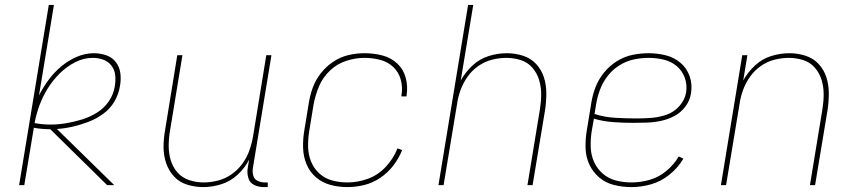

<svg xmlns="http://www.w3.org/2000/svg" viewBox="-20 -755 3496 783"><path d="M58 0H79L118 -234Q150 -228 185 -228L417 0H446L212 -229Q244 -231 276.5 -238.5Q309 -246 340.5 -258Q372 -270 400.5 -290.5Q429 -311 446.5 -341Q464 -371 469 -403Q474 -429 471 -455Q468 -481 453 -501Q438 -521 413.5 -529.5Q389 -538 363 -538Q327 -538 292.5 -523Q258 -508 229 -483.5Q200 -459 178 -429Q156 -399 139 -366L200 -735H179ZM186 -247Q153 -247 121 -253Q128 -290 141 -325.5Q154 -361 174.5 -394Q195 -427 223 -455Q251 -483 286 -501Q321 -519 358 -519Q381 -519 401.5 -511.5Q422 -504 435 -486.5Q448 -469 450 -447Q452 -425 448 -402Q443 -370 423.5 -341.5Q404 -313 374.5 -295Q345 -277 313.5 -267.5Q282 -258 250 -252.5Q218 -247 186 -247Z M809 8Q845 8 882 -3.5Q919 -15 948.5 -42Q978 -69 996 -104L990 -68Q987 -48 993 -28.5Q999 -9 1017 -0.5Q1035 8 1056 8H1072V-11H1059Q1044 -11 1030.5 -17.5Q1017 -24 1013 -38.5Q1009 -53 1011 -68L1087 -530H1066L1012 -199Q1007 -170 997 -141.5Q987 -113 968.5 -87.5Q950 -62 924 -44Q898 -26 868.5 -18.5Q839 -11 810 -11Q780 -11 751.5 -20.5Q723 -30 704 -51.5Q685 -73 676.5 -101Q668 -129 668 -159.5Q668 -190 673 -220L724 -530H703L653 -223Q647 -189 647 -155Q647 -121 657.5 -90Q668 -59 689.5 -35.5Q711 -12 743 -2Q775 8 809 8Z M1397 8Q1431 8 1465.5 -0.5Q1500 -9 1531 -30Q1562 -51 1584.5 -80.5Q1607 -110 1620 -143L1601 -150Q1585 -109 1553.5 -75Q1522 -41 1480.5 -26Q1439 -11 1397 -11Q1365 -11 1335 -19Q1305 -27 1282.5 -47.5Q1260 -68 1248.5 -96.5Q1237 -125 1236.5 -156.5Q1236 -188 1241 -220L1259 -330Q1266 -367 1281 -403Q1296 -439 1325.5 -467Q1355 -495 1392.5 -507Q1430 -519 1466 -519Q1499 -519 1530 -511Q1561 -503 1583.5 -482Q1606 -461 1614.5 -429.5Q1623 -398 1617 -365V-362H1638V-366Q1644 -403 1634.5 -438Q1625 -473 1599.5 -496.5Q1574 -520 1539 -529Q1504 -538 1466 -538Q1434 -538 1401.5 -530.5Q1369 -523 1339.5 -503.5Q1310 -484 1288.5 -456.5Q1267 -429 1255.5 -397.5Q1244 -366 1239 -333L1221 -223Q1215 -188 1216 -152.5Q1217 -117 1230 -85.5Q1243 -54 1268.5 -32Q1294 -10 1327.5 -1Q1361 8 1397 8Z M1768 0H1789L1844 -331Q1848 -360 1858.5 -388.5Q1869 -417 1887 -442.5Q1905 -468 1931 -486Q1957 -504 1986.5 -511.5Q2016 -519 2045 -519Q2075 -519 2103.5 -510Q2132 -501 2151 -479Q2170 -457 2178.5 -429Q2187 -401 2187 -371Q2187 -341 2182 -310L2131 0H2152L2203 -307Q2208 -341 2208 -375Q2208 -409 2198 -440Q2188 -471 2166 -494.5Q2144 -518 2112 -528Q2080 -538 2047 -538Q2010 -538 1973 -526.5Q1936 -515 1907 -488Q1878 -461 1859 -427L1910 -735H1889Z M2555 8Q2595 8 2635.5 -3.5Q2676 -15 2710.5 -43Q2745 -71 2767 -108L2748 -117Q2728 -83 2697 -57.5Q2666 -32 2629 -21.5Q2592 -11 2555 -11Q2522 -11 2491.5 -19Q2461 -27 2438 -47Q2415 -67 2402.5 -95Q2390 -123 2389 -155.5Q2388 -188 2393 -220L2402 -271Q2440 -260 2480.5 -257Q2521 -254 2562 -254Q2590 -254 2618.5 -255Q2647 -256 2675.5 -262Q2704 -268 2730.5 -282Q2757 -296 2775.5 -321Q2794 -346 2798 -375Q2804 -411 2792.5 -444Q2781 -477 2755 -499Q2729 -521 2695 -529.5Q2661 -538 2625 -538Q2592 -538 2558.5 -531Q2525 -524 2495 -505Q2465 -486 2442.5 -458Q2420 -430 2408 -398Q2396 -366 2391 -333L2373 -223Q2367 -187 2368 -151Q2369 -115 2383.5 -84Q2398 -53 2424 -31Q2450 -9 2484.5 -0.5Q2519 8 2555 8ZM2579 -272Q2534 -272 2490 -274.5Q2446 -277 2405 -290L2404 -286L2411 -330Q2416 -360 2427 -389.5Q2438 -419 2458 -445Q2478 -471 2506 -488.5Q2534 -506 2564.5 -512.5Q2595 -519 2625 -519Q2656 -519 2686 -512Q2716 -505 2739 -486Q2762 -467 2772.5 -438Q2783 -409 2778 -378Q2773 -348 2751 -323Q2729 -298 2699 -287.5Q2669 -277 2639 -274.5Q2609 -272 2579 -272Z M2920 0H2941L2996 -331Q3000 -360 3010.5 -388.5Q3021 -417 3039 -442.5Q3057 -468 3083 -486Q3109 -504 3138.5 -511.5Q3168 -519 3197 -519Q3227 -519 3255.5 -510Q3284 -501 3303 -479Q3322 -457 3330.5 -429Q3339 -401 3339 -371Q3339 -341 3334 -310L3283 0H3304L3355 -307Q3360 -341 3360 -375Q3360 -409 3350 -440Q3340 -471 3318 -494.5Q3296 -518 3264 -528Q3232 -538 3199 -538Q3162 -538 3125 -526.5Q3088 -515 3059 -488Q3030 -461 3011 -427L3028 -530H3007Z"/></svg>

Font: Iosevka Sparkle Thin
Style: Italic
Weight: 100
Italic angle: -9°
Designer: Belleve Invis
Foundry: Belleve Invis
Version: Version 4.5.0; ttfautohint (v1.8.3)